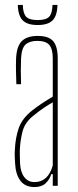

<svg xmlns="http://www.w3.org/2000/svg" viewBox="-20 -750 314 775"><path d="M119 5Q81 5 62 -21Q43 -47 41 -90Q40 -105 39.5 -118Q39 -131 40 -145Q42 -193 55.5 -232.5Q69 -272 111 -305Q129 -319 150 -333Q171 -347 193 -360V-514Q193 -552 179 -568.5Q165 -585 130 -585Q100 -585 83.5 -570.5Q67 -556 65 -514Q63 -468 65 -410H46Q45 -437 44.5 -464.5Q44 -492 45 -514Q47 -563 68 -584Q89 -605 132 -605Q177 -605 195 -583.5Q213 -562 213 -514V0H193V-47H187Q180 -25 164 -10Q148 5 119 5ZM119 -15Q174 -15 193 -82V-337Q177 -328 158 -315.5Q139 -303 111 -280Q80 -254 71 -219.5Q62 -185 60 -145Q60 -137 60 -121.5Q60 -106 61 -90Q63 -54 78.5 -34.5Q94 -15 119 -15ZM52 -730H72Q73 -696 85.5 -682.5Q98 -669 132 -669Q166 -669 178.5 -682.5Q191 -696 192 -730H212Q211 -687 192.5 -668Q174 -649 132 -649Q90 -649 71.5 -668Q53 -687 52 -730Z"/></svg>

Font: Big Shoulders Display Thin
Style: Regular
Weight: 100
Designer: Patric King
Foundry: XO Type Co
Version: Version 1.000; ttfautohint (v1.8.2)